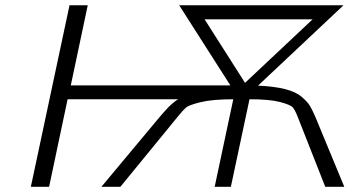

<svg xmlns="http://www.w3.org/2000/svg" viewBox="-20 -715 1357 735"><path d="M98.1 0 246.1 -694.8H315.9L251 -388.2H861.8L666 -694.8H1294.9L967.8 -387.2Q1029.8 -384.3 1070.8 -374Q1111.8 -363.8 1134.5 -344.5Q1157.2 -325.2 1166 -310.5Q1174.8 -295.9 1187 -268.1L1297.9 0H1225.1L1119.1 -269Q1109.4 -293.9 1100.6 -304Q1091.8 -314 1052 -324.5Q1012.2 -335 935.1 -335L863.8 0H801.8L873 -335Q793.9 -335 748.5 -324Q703.1 -313 691.7 -303Q680.2 -293 660.2 -268.1L440.9 0H368.2L587.9 -263.2Q588.9 -264.2 596.4 -273.2Q604 -282.2 606 -284.2Q607.9 -286.1 614.5 -293.5Q621.1 -300.8 624.5 -304.4Q627.9 -308.1 634.5 -314Q641.1 -319.8 647.5 -325Q653.8 -330.1 662.1 -335H238.8L168 0ZM763.2 -641.1 918 -397.9 1176.8 -641.1Z"/></svg>

Font: CMU Bright
Style: Oblique
Weight: 500
Italic angle: -12°
Version: Version 0.7.0